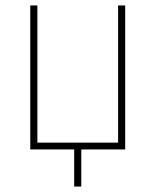

<svg xmlns="http://www.w3.org/2000/svg" viewBox="-20 -548 570 704"><path d="M91 0V-528H117V-25H413V-528H439V0H278V136H252V0Z"/></svg>

Font: Noto Sans Mono Condensed Thin
Style: Regular
Weight: 100
Width: 3
Designer: Monotype Design Team
Foundry: Monotype Imaging Inc.
Version: Version 2.014; ttfautohint (v1.8.4.7-5d5b)